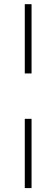

<svg xmlns="http://www.w3.org/2000/svg" viewBox="-20 -831 276 942"><path d="M101.6 -810.5H134.8V-470.7H101.6ZM101.6 -248H134.8V91.8H101.6Z"/></svg>

Font: Min Sans VF VF
Style: Regular
Weight: 400
Designer: Jinseong-Kim, NotoSansCJK, Nunito
Foundry: Jinseong-Kim
Version: Version 1.420;Glyphs 3.1.2 (3151)